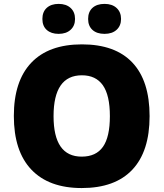

<svg xmlns="http://www.w3.org/2000/svg" viewBox="-20 -952 837 982"><path d="M745.1 -357.9Q745.1 -177.7 656.7 -84Q568.4 9.8 397.9 9.8Q230 9.8 140.4 -84.5Q50.8 -178.7 50.8 -358.9Q50.8 -537.1 139.9 -631.1Q229 -725.1 398.9 -725.1Q569.3 -725.1 657.2 -631.8Q745.1 -538.6 745.1 -357.9ZM253.9 -357.9Q253.9 -150.9 397.9 -150.9Q471.2 -150.9 506.6 -201.2Q542 -251.5 542 -357.9Q542 -464.8 506.1 -515.9Q470.2 -566.9 398.9 -566.9Q253.9 -566.9 253.9 -357.9ZM196.8 -855Q196.8 -891.6 219.2 -911.9Q241.7 -932.1 279.8 -932.1Q318.4 -932.1 341.1 -911.4Q363.8 -890.6 363.8 -855Q363.8 -820.3 341.1 -799.6Q318.4 -778.8 279.8 -778.8Q241.7 -778.8 219.2 -798.8Q196.8 -818.8 196.8 -855ZM430.7 -855Q430.7 -891.6 453.1 -911.9Q475.6 -932.1 514.6 -932.1Q553.7 -932.1 576.4 -911.1Q599.1 -890.1 599.1 -855Q599.1 -820.3 576.4 -799.6Q553.7 -778.8 514.6 -778.8Q475.1 -778.8 452.9 -799.1Q430.7 -819.3 430.7 -855Z"/></svg>

Font: OpenSansExtrabold
Style: Regular
Weight: 800
Foundry: Ascender Corporation
Version: Version 1.10